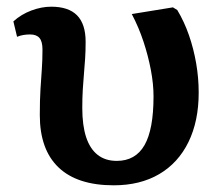

<svg xmlns="http://www.w3.org/2000/svg" viewBox="-20 -540 654 574"><path d="M320 14Q211 14 155 -39.5Q99 -93 99 -196Q99 -241 101 -273Q103 -305 105 -332.5Q107 -360 107 -392Q107 -416 98 -426.5Q89 -437 70 -437Q60 -437 50.5 -435.5Q41 -434 31 -430L20 -476Q43 -497 73.5 -508.5Q104 -520 133 -520Q185 -520 210.5 -494Q236 -468 236 -415Q236 -388 234.5 -365Q233 -342 231 -319.5Q229 -297 227.5 -272.5Q226 -248 226 -217Q226 -165 237.5 -130Q249 -95 272 -77Q295 -59 329 -59Q385 -59 412 -106Q439 -153 439 -252Q439 -289 431 -331Q423 -373 409 -415.5Q395 -458 374 -498L497 -518L510 -510Q531 -475 545 -434.5Q559 -394 566.5 -350.5Q574 -307 574 -263Q574 -178 543.5 -115.5Q513 -53 456 -19.5Q399 14 320 14Z"/></svg>

Font: Literata 18pt SemiBold
Style: Regular
Weight: 600
Designer: Latin by Veronika Burian and Jose Scaglione. Greek by Irene Vlachou. Cyrillic by Vera Evstafieva.
Foundry: TypeTogether
Version: Version 3.103;gftools[0.9.29]